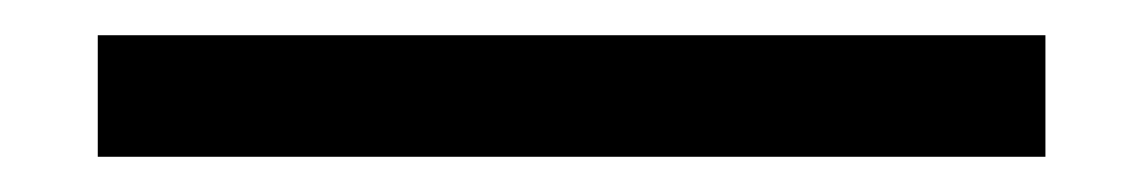

<svg xmlns="http://www.w3.org/2000/svg" viewBox="-20 26 648 109"><path d="M35.5 115V46H573.5V115Z"/></svg>

Font: Anek Gujarati Expanded
Style: Regular
Weight: 400
Width: 7
Designer: Mrunmayee Ghaisas (Gujarati), Yesha Goshar (Latin)
Foundry: Ek Type
Version: Version 1.003